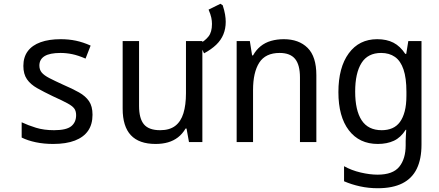

<svg xmlns="http://www.w3.org/2000/svg" viewBox="-20 -754 2329 1019"><path d="M262 10Q213 10 170 1Q127 -8 95 -24V-105Q129 -89 171 -76Q213 -63 267 -63Q332 -63 358 -84Q384 -105 384 -143Q384 -164 374.5 -177.5Q365 -191 338.5 -205.5Q312 -220 261 -243Q213 -266 177.5 -286Q142 -306 123 -333.5Q104 -361 104 -404Q104 -451 127.5 -482.5Q151 -514 195.5 -530Q240 -546 302 -546Q345 -546 383 -538Q421 -530 461 -512L434 -443Q395 -460 363.5 -466.5Q332 -473 301 -473Q244 -473 216.5 -456Q189 -439 189 -406Q189 -384 201.5 -369Q214 -354 242 -339.5Q270 -325 316 -304Q365 -283 399.5 -263.5Q434 -244 452.5 -217Q471 -190 471 -145Q471 -94 447.5 -60Q424 -26 377.5 -8Q331 10 262 10Z M806 10Q718 10 674.5 -36.5Q631 -83 631 -177V-536H718V-192Q718 -125 744 -94Q770 -63 830 -63Q880 -63 910 -86Q940 -109 953.5 -153Q967 -197 967 -259V-536H1054V0H983L970 -72H965Q948 -43 924.5 -25Q901 -7 871.5 1.5Q842 10 806 10ZM1039 -522Q1069 -538 1087 -561Q1105 -584 1105 -627Q1105 -643 1101.5 -660Q1098 -677 1087 -703L1150 -734L1162 -726Q1171 -698 1174.5 -677Q1178 -656 1178 -638Q1178 -602 1165.5 -571.5Q1153 -541 1127.5 -516.5Q1102 -492 1063 -471Z M1236 0V-536H1306L1318 -460H1323Q1339 -489 1363 -508.5Q1387 -528 1418.5 -537Q1450 -546 1486 -546Q1566 -546 1612.5 -500Q1659 -454 1659 -355V0H1572V-343Q1572 -410 1546 -441.5Q1520 -473 1464 -473Q1389 -473 1356 -421.5Q1323 -370 1323 -276V0Z M1985 245Q1936 245 1890.5 235Q1845 225 1806 208V128Q1845 150 1894 161.5Q1943 173 1984 173Q2065 173 2099 131Q2133 89 2133 17V-5Q2133 -17 2134 -32Q2135 -47 2136 -65H2133Q2107 -24 2070.5 -7Q2034 10 1985 10Q1887 10 1831.5 -62.5Q1776 -135 1776 -265Q1776 -396 1831 -471Q1886 -546 1982 -546Q2032 -546 2068 -527.5Q2104 -509 2131 -468H2136L2147 -536H2217V14Q2217 90 2192 141.5Q2167 193 2115.5 219Q2064 245 1985 245ZM2006 -63Q2037 -63 2061.5 -73.5Q2086 -84 2102.5 -106.5Q2119 -129 2128 -163.5Q2137 -198 2137 -246V-267Q2137 -340 2121.5 -385.5Q2106 -431 2076 -452Q2046 -473 2003 -473Q1932 -473 1898.5 -419.5Q1865 -366 1865 -268Q1865 -168 1899.5 -115.5Q1934 -63 2006 -63Z"/></svg>

Font: Noto Sans Mono SemiCondensed
Style: Regular
Weight: 400
Width: 4
Designer: Monotype Design Team
Foundry: Monotype Imaging Inc.
Version: Version 2.010